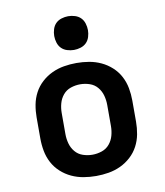

<svg xmlns="http://www.w3.org/2000/svg" viewBox="-84 -820 769 897"><g transform="rotate(-10 300.0 -371.0)"><path d="M300 8Q270 8 240.5 3Q211 -2 184 -14.5Q157 -27 134.5 -47.5Q112 -68 98 -94.5Q84 -121 78.5 -150.5Q73 -180 73 -210V-310Q73 -340 78.5 -369.5Q84 -399 98 -425.5Q112 -452 134.5 -472.5Q157 -493 184 -505.5Q211 -518 240.5 -523Q270 -528 300 -528Q330 -528 359.5 -523Q389 -518 416 -505.5Q443 -493 465.5 -472.5Q488 -452 502 -425.5Q516 -399 521.5 -369.5Q527 -340 527 -310V-210Q527 -180 521.5 -150.5Q516 -121 502 -94.5Q488 -68 465.5 -47.5Q443 -27 416 -14.5Q389 -2 359.5 3Q330 8 300 8ZM300 -93Q323 -93 345 -100.5Q367 -108 381.5 -125.5Q396 -143 402 -165Q408 -187 408 -210V-310Q408 -333 402 -355Q396 -377 381.5 -394.5Q367 -412 345 -419.5Q323 -427 300 -427Q277 -427 255 -419.5Q233 -412 218.5 -394.5Q204 -377 198 -355Q192 -333 192 -310V-210Q192 -187 198 -165Q204 -143 218.5 -125.5Q233 -108 255 -100.5Q277 -93 300 -93ZM300 -590Q284 -590 268 -595Q252 -600 241 -611Q230 -622 225 -638Q220 -654 220 -670Q220 -686 225 -702Q230 -718 241 -729Q252 -740 268 -745Q284 -750 300 -750Q316 -750 332 -745Q348 -740 359 -729Q370 -718 375 -702Q380 -686 380 -670Q380 -654 375 -638Q370 -622 359 -611Q348 -600 332 -595Q316 -590 300 -590Z"/></g></svg>

Font: Iosevka Aile
Style: Bold
Weight: 700
Designer: Belleve Invis
Foundry: Belleve Invis
Version: Version 28.0.1; ttfautohint (v1.8.4)